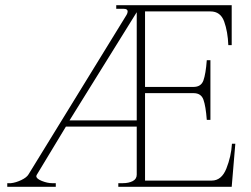

<svg xmlns="http://www.w3.org/2000/svg" viewBox="-20 -720 967 740"><path d="M8 -14H22Q41 -16 62 -26Q83 -36 90 -48L468 -663Q472 -670 472 -676Q472 -686 457 -686H428V-700H873V-546H860Q858 -598 844 -637Q830 -676 791 -676H539V-385H726Q755 -385 764 -410Q773 -435 777 -488H791V-258H777Q773 -311 764 -336Q755 -361 726 -361H539V-24H796Q834 -24 852.5 -70.5Q871 -117 874 -166H887L873 0H436V-14H453Q476 -14 491.5 -22Q507 -30 507 -47V-232H234L121 -45L120 -41Q120 -31 141.5 -22.5Q163 -14 181 -14H195V0H8ZM507 -256V-673L248 -256Z"/></svg>

Font: Taviraj Thin
Style: Regular
Weight: 250
Designer: Katatrad Team
Foundry: CadsonDemak
Version: Version 1.001